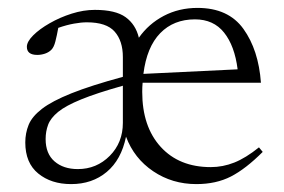

<svg xmlns="http://www.w3.org/2000/svg" viewBox="-20 -456 718 486"><path d="M200 -399.5Q185.5 -399.5 167.2 -396.2Q149 -393 127.5 -385.5Q124 -366 120.2 -351.2Q116.5 -336.5 110 -330Q103.5 -323.5 93.8 -320.2Q84 -317 74.5 -317Q48 -317 48 -337.5Q48 -350.5 64 -366.5Q80 -382.5 105.8 -397.2Q131.5 -412 161.5 -421.5Q191.5 -431 220 -431Q272.5 -431 298 -412.5Q323.5 -394 331.5 -360.5Q356 -395.5 394.5 -415.8Q433 -436 480 -436Q558 -436 596.2 -382.8Q634.5 -329.5 640.5 -246.5H341Q340 -235.5 340 -223.5Q340 -135.5 386.8 -84.2Q433.5 -33 513.5 -33Q544 -33 573 -44.5Q602 -56 635.5 -83L645 -71.5Q602 -28.5 564.5 -9.2Q527 10 477 10Q416 10 367.8 -22.5Q319.5 -55 299 -110Q287 -51.5 250.2 -20.8Q213.5 10 160 10Q109.5 10 76.8 -16.8Q44 -43.5 44 -95.5Q44 -119 52.5 -140Q61 -161 86.2 -180.5Q111.5 -200 160.8 -219.8Q210 -239.5 291 -261.5V-311.5Q291 -352.5 270.2 -376Q249.5 -399.5 200 -399.5ZM473.5 -407Q419.5 -407 385.5 -372Q351.5 -337 343 -269L581.5 -280.5Q574 -340 547.2 -373.5Q520.5 -407 473.5 -407ZM95.5 -104Q95.5 -67 118 -47.5Q140.5 -28 177 -28Q224.5 -28 257.8 -61.5Q291 -95 291 -145V-239Q225 -220.5 185.8 -204.5Q146.5 -188.5 127.2 -172.8Q108 -157 101.8 -140.2Q95.5 -123.5 95.5 -104Z"/></svg>

Font: Newsreader Text Light
Style: Regular
Weight: 300
Designer: Hugues Gentile
Foundry: Production Type
Version: Version 1.001